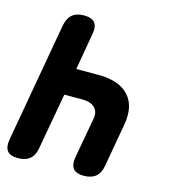

<svg xmlns="http://www.w3.org/2000/svg" viewBox="-112 -829 824 929"><g transform="rotate(15 299.5 -365.0)"><path d="M195 -740Q233 -740 248.5 -721.5Q264 -703 257 -665L225 -480H335Q440 -480 488 -427.5Q536 -375 519 -280L481 -65Q475 -27 453 -8.5Q431 10 393 10Q355 10 340 -8.5Q325 -27 331 -65L368 -270Q374 -305 353.5 -325Q333 -345 292 -345H201L151 -65Q145 -27 123 -8.5Q101 10 63 10Q25 10 10 -8.5Q-5 -27 1 -65L107 -665Q114 -703 135.5 -721.5Q157 -740 195 -740Z"/></g></svg>

Font: Maple Mono NL ExtraBold
Style: Italic
Weight: 800
Italic angle: -10°
Monospace: yes
Designer: subframe7536
Version: Version 7.000